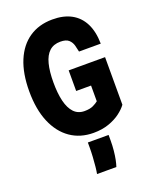

<svg xmlns="http://www.w3.org/2000/svg" viewBox="-179 -839 958 1200"><g transform="rotate(-20 300.0 -239.0)"><path d="M322 14Q234 14 168.8 -31.2Q103.5 -76.5 67.5 -161.8Q31.5 -247 31.5 -367.5Q31.5 -486 66.2 -569.2Q101 -652.5 165.5 -696.2Q230 -740 319 -740.5Q393.5 -741 445.2 -713Q497 -685 524.8 -630.2Q552.5 -575.5 553.5 -495H409Q405 -515 399 -537.8Q393 -560.5 375.5 -576.8Q358 -593 320 -593Q274.5 -593 246.5 -567.2Q218.5 -541.5 205.5 -491.2Q192.5 -441 192.5 -367.5Q192.5 -295.5 205.2 -243Q218 -190.5 245 -162Q272 -133.5 315 -133.5Q351 -133.5 372.8 -144Q394.5 -154.5 407 -165V-269.5H308V-406.5H550V-90Q532.5 -65.5 500.5 -41.5Q468.5 -17.5 423.8 -1.8Q379 14 322 14ZM253 263Q256.5 245.5 259.5 216.5Q262.5 187.5 264.5 153.8Q266.5 120 266.5 89.5V58H404.5V94.5Q404.5 130 401.2 162Q398 194 392.8 219.8Q387.5 245.5 381.5 263Z"/></g></svg>

Font: Spline Sans Mono
Style: Bold
Weight: 700
Designer: Eben Sorkin, Mirko Velimirovic
Foundry: Sorkin Type
Version: Version 1.004